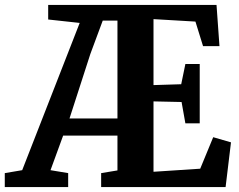

<svg xmlns="http://www.w3.org/2000/svg" viewBox="-46 -763 976 783"><path d="M-26.5 0V-57L44.5 -69L279 -669.5L150.5 -683.5V-743H837L849 -575H782L751 -675L580 -685V-416L693 -419.5L710 -502H768.5V-260H710L694.5 -347L580 -349.5V-62.5L770.5 -75L823.5 -203.5L896 -182.5L874 0H366.5V-57L433 -68V-210H211.5L160 -69L232 -57V0ZM237.5 -280H433V-679H373L322.5 -543Z"/></svg>

Font: Merriweather 24pt SemiCondensed
Style: Bold
Weight: 700
Width: 4
Designer: Eben Sorkin
Foundry: Eben Sorkin
Version: Version 2.100